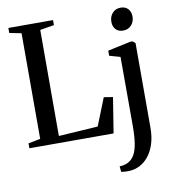

<svg xmlns="http://www.w3.org/2000/svg" viewBox="-102 -836 1063 1168"><g transform="rotate(-10 429.0 -252.0)"><path d="M27 0V-30.5L101.5 -45V-697.5L28 -712V-743H304V-712L217 -697.5L216.5 -42.5L459 -58L526.5 -227.5L582 -218.5L547 0ZM598.5 241.5Q590 241.5 580.2 241.2Q570.5 241 562.5 240Q554.5 239 552 238L548.5 203.5Q556 204 572.5 201Q589 198 603.5 190Q626.5 177.5 641.2 151.8Q656 126 663 82.8Q670 39.5 670 -25.5L669.5 -451L602.5 -470V-501.5L743 -531.5H757.5L774 -518V4Q774 60 760.2 103.8Q746.5 147.5 722.2 178Q698 208.5 666.2 224.5Q634.5 240.5 598.5 241.5ZM713 -606Q684.5 -606 668 -623.8Q651.5 -641.5 651.5 -671Q651.5 -702.5 670.5 -724.2Q689.5 -746 721.5 -746H722.5Q750.5 -746 767.2 -728.2Q784 -710.5 784 -681Q784 -649.5 764.8 -627.8Q745.5 -606 714 -606Z"/></g></svg>

Font: Merriweather 96pt Medium
Style: Regular
Weight: 500
Version: Version 2.100